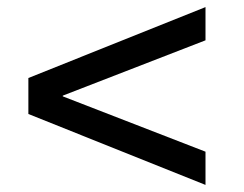

<svg xmlns="http://www.w3.org/2000/svg" viewBox="-20 -521 690 542"><path d="M560.1 -501V-407.2L157.2 -251V-249L560.1 -92.8V1L60.1 -199.2V-300.8Z"/></svg>

Font: Quantico
Style: Regular
Weight: 400
Designer: Matt Desmond
Foundry: MADtype
Version: Version 2.002